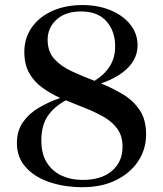

<svg xmlns="http://www.w3.org/2000/svg" viewBox="-20 -747 660 778"><path d="M321.5 -726.5Q384 -725 432.8 -703.5Q481.5 -682 509.5 -645.8Q537.5 -609.5 537.5 -563Q537 -511 498.2 -472Q459.5 -433 389 -409Q436 -390 477.8 -365Q519.5 -340 545.8 -301.2Q572 -262.5 572 -202.5Q572 -142 539.5 -93.2Q507 -44.5 448 -16Q389 12.5 309 11.5Q234.5 10.5 175.5 -10.8Q116.5 -32 82.5 -71.5Q48.5 -111 48.5 -167Q48.5 -216.5 72.5 -251.2Q96.5 -286 136.2 -309.8Q176 -333.5 224 -350Q184.5 -368 151.5 -391.8Q118.5 -415.5 98.5 -450.8Q78.5 -486 78.5 -537.5Q79 -594 109.5 -637Q140 -680 194.5 -703.8Q249 -727.5 321.5 -726.5ZM173 -586Q173 -538 200.2 -508Q227.5 -478 271 -458Q314.5 -438 363 -419.5Q402.5 -443.5 424.5 -478Q446.5 -512.5 446.5 -558.5Q447 -619.5 412.5 -659.5Q378 -699.5 313 -700.5Q248 -702 210.5 -668.8Q173 -635.5 173 -586ZM311 -18Q389 -17 432.8 -53.8Q476.5 -90.5 476.5 -152.5Q476.5 -195.5 456.2 -224Q436 -252.5 402.2 -272.2Q368.5 -292 328 -307.8Q287.5 -323.5 247 -340.5Q199 -315 173.2 -276.5Q147.5 -238 147.5 -178Q147.5 -123.5 169.5 -88.5Q191.5 -53.5 228.5 -36Q265.5 -18.5 311 -18Z"/></svg>

Font: Newsreader 72pt Medium
Style: Regular
Weight: 500
Designer: Hugues Gentile
Foundry: Production Type
Version: Version 1.003; ttfautohint (v1.8.3)